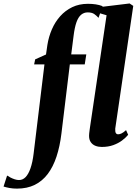

<svg xmlns="http://www.w3.org/2000/svg" viewBox="-158 -837 788 1108"><path d="M115.5 -578Q123 -625 141.5 -667.8Q160 -710.5 189.5 -743.5Q219 -776.5 259 -795.8Q299 -815 349.5 -815Q373.5 -815 394.8 -811.8Q416 -808.5 434 -801.5L410.5 -734Q399.5 -746.5 385.8 -756Q372 -765.5 348 -765.5Q326.5 -765.5 310 -751.8Q293.5 -738 283 -708Q272.5 -678 266.5 -629L253 -523H340L331 -465.5H245L196.5 -66.5Q187.5 8 168 67Q148.5 126 117.5 167Q86.5 208 42.5 229.8Q-1.5 251.5 -60 251.5Q-83.5 251.5 -103.5 247.8Q-123.5 244 -137.5 239.5L-117 176Q-109 181.5 -97.5 187.5Q-86 193.5 -72.8 197.8Q-59.5 202 -48.5 202Q-26.5 202 -10 184.8Q6.5 167.5 18.2 133.5Q30 99.5 36 49.5L98.5 -465.5H39L45 -494.5L107.5 -522.5ZM507 -94.5Q506 -76.5 510.5 -69.2Q515 -62 524 -62Q532.5 -62 543.2 -67Q554 -72 569.5 -86L581.5 -59Q567.5 -42 546 -26Q524.5 -10 495.5 0.5Q466.5 11 429 11Q409.5 11 392.8 4.5Q376 -2 365.8 -16.8Q355.5 -31.5 356 -55Q356 -60 356.8 -67.5Q357.5 -75 358.8 -83.8Q360 -92.5 361 -100L457 -749L391 -768.5L396.5 -793.5L590 -817L611 -803Z"/></svg>

Font: Merriweather 96pt ExtraBold
Style: Italic
Weight: 800
Italic angle: -7.8°
Version: Version 2.101